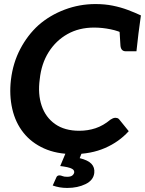

<svg xmlns="http://www.w3.org/2000/svg" viewBox="-20 -752 715 947"><path d="M342 8Q259 8 197 -20Q135 -48 96 -97Q56 -147 40.5 -215Q25 -283 34 -359Q44 -442 80 -510.5Q116 -579 170 -628Q226 -677 299 -704.5Q372 -732 451 -732Q497 -732 536.5 -724Q576 -716 610.5 -703Q645 -690 675 -676L663 -587L595 -583Q567 -599 525.5 -607.5Q484 -616 444 -616Q370 -616 313 -584Q256 -552 220 -495Q184 -438 176 -361Q166 -288 185.5 -230.5Q205 -173 252 -140Q299 -107 371 -107Q413 -107 451 -119.5Q489 -132 525 -162Q531 -166 537 -168.5Q543 -171 550 -171Q554 -171 559 -169.5Q564 -168 568 -163L615 -105Q567 -52 498 -22Q429 8 342 8ZM569 -610 663 -587 653 -499H601Q588 -499 581.5 -506.5Q575 -514 574 -528ZM312 175Q292 175 274.5 172Q257 169 240 163L257 125Q261 113 273 113Q280 113 288 116.5Q296 120 311 120Q328 120 336 114Q344 108 346 99Q347 88 337.5 82Q328 76 311.5 72.5Q295 69 277 67L308 -7H387L373 28Q414 38 431 56Q448 74 445 101Q441 137 402 156Q363 175 312 175Z"/></svg>

Font: Aleo
Style: Bold Italic
Weight: 700
Italic angle: -7°
Version: Version 2.001;gftools[0.9.29]